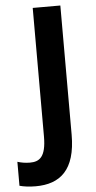

<svg xmlns="http://www.w3.org/2000/svg" viewBox="-127 -750 498 997"><g transform="rotate(-5 122.0 -252.0)"><path d="M18 210C145 210 227 144 227 -41V-714H83V-44C83 64 48 85 -1 85C-25 85 -47 81 -66 75V200C-44 206 -16 210 18 210Z"/></g></svg>

Font: Noto Sans Sinhala UI SemiCondensed
Style: Bold
Weight: 700
Width: 4
Designer: Jelle Bosma - Monotype Design Team
Foundry: Monotype Imaging Inc.
Version: Version 2.006